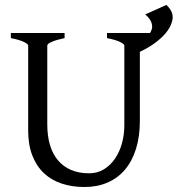

<svg xmlns="http://www.w3.org/2000/svg" viewBox="-20 -750 726 785"><path d="M686 -679.7Q686 -665.5 677.7 -646.2Q669.4 -627 649.4 -605.5Q629.4 -584 595.7 -562Q576.7 -549.8 551.8 -538.1V-255.9Q551.8 -191.9 536.1 -141.6Q520.5 -91.3 491.2 -56.6Q461.9 -22 419.9 -3.7Q377.9 14.6 325.2 14.6Q274.9 14.6 232.7 0.7Q190.4 -13.2 159.9 -41.7Q129.4 -70.3 112.3 -113.8Q95.2 -157.2 95.2 -216.8V-564Q95.2 -569.8 77.4 -578.6Q59.6 -587.4 24.4 -594.2V-615.2H244.1V-594.2Q210.9 -587.4 192.1 -579.1Q173.3 -570.8 173.3 -564V-241.2Q173.3 -194.3 184.3 -157.2Q195.3 -120.1 217 -94.5Q238.8 -68.8 270.5 -55.2Q302.2 -41.5 344.2 -41.5Q378.9 -41.5 405.8 -58.3Q432.6 -75.2 450.9 -102.5Q469.2 -129.9 478.8 -164.8Q488.3 -199.7 488.3 -235.8V-564Q488.3 -569.8 470.5 -578.6Q452.6 -587.4 417.5 -594.2V-615.2H593.3Q595.2 -617.7 596.2 -620.1Q602.1 -631.3 602.1 -640.1Q602.1 -654.3 594.7 -667Q587.4 -679.7 573.7 -690.9L660.6 -730Q671.9 -719.2 679 -706.5Q686 -693.8 686 -679.7Z"/></svg>

Font: Gentium Unicode
Style: Regular
Weight: 400
Version: Version 1.009